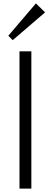

<svg xmlns="http://www.w3.org/2000/svg" viewBox="-20 -1113 300 1133"><path d="M246 -1040 55 -876 29 -902 192 -1093ZM165 0H95V-810H165Z"/></svg>

Font: TypoPRO Sinkin Sans
Style: 300 Light
Weight: 300
Designer: Keith Bates
Foundry: K-Type
Version: Sinkin Sans (version 1.0)  by Keith Bates   •   © 2014   www